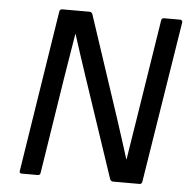

<svg xmlns="http://www.w3.org/2000/svg" viewBox="-49 -704 747 752"><g transform="rotate(5 324.5 -327.5)"><path d="M64 0Q53.7 0 55.2 -9.8L154.8 -645Q156.2 -654.8 166 -654.8H273.9Q281.7 -654.8 285.2 -645L417 -247.1Q425.8 -221.2 442.1 -169.4Q458.5 -117.7 466.8 -91.8H467.8Q471.7 -117.2 480 -168.5Q488.3 -219.7 492.2 -245.1L555.2 -645Q556.6 -654.8 565.9 -654.8H628.9Q633.3 -654.8 636 -652.1Q638.7 -649.4 638.2 -645L537.1 -9.8Q535.6 0 526.9 0H422.9Q413.6 0 410.2 -9.8L279.8 -398.9Q270.5 -426.3 252.7 -480.7Q234.9 -535.2 226.1 -563H225.1Q219.2 -526.9 208.7 -462.9Q198.2 -398.9 195.8 -383.8L137.2 -9.8Q135.7 0 127 0Z"/></g></svg>

Font: Sofia Sans
Style: Italic
Weight: 400
Italic angle: -9°
Designer: Botio Nikoltchev, Ani Petrova
Foundry: lettersoup
Version: Version 4.100